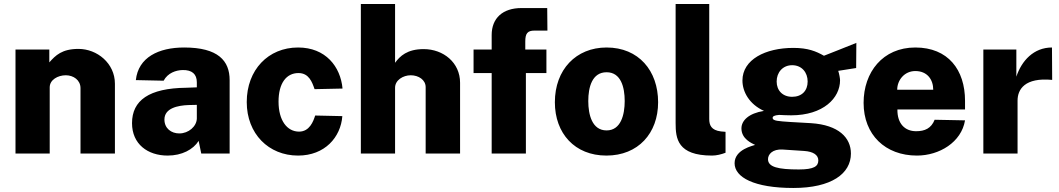

<svg xmlns="http://www.w3.org/2000/svg" viewBox="-20 -763 5262 954"><path d="M57 0H227V-329C227 -367 268 -389 307 -389C345 -389 380 -365 380 -325V0H551V-347C551 -449 462 -520 370 -520C288 -520 256 -488 225 -453V-517H57Z M813 10C884 10 940 -20 967 -63L980 0H1121V-365C1121 -461 1064 -527 895 -527C768 -527 667 -478 655 -365L793 -362C814 -401 854 -414 887 -415C934 -416 958 -395 958 -354V-329L906 -327C720 -325 636 -264 636 -151C636 -47 714 10 813 10ZM871 -100C831 -100 797 -125 797 -169C797 -226 864 -239 916 -241L958 -242V-174C957 -135 917 -100 871 -100Z M1461 -527C1313 -527 1206 -416 1206 -256C1206 -98 1315 10 1461 10C1594 10 1673 -81 1681 -186L1546 -189C1537 -160 1518 -109 1466 -109C1406 -109 1364 -165 1364 -258C1364 -350 1403 -400 1463 -400C1515 -400 1531 -355 1543 -320L1682 -323C1672 -432 1598 -527 1461 -527Z M1773 0H1943V-327C1943 -365 1983 -389 2021 -389C2060 -389 2095 -366 2095 -330V0H2266V-352C2266 -452 2183 -519 2085 -519C2003 -519 1967 -484 1943 -451V-743H1773Z M2695 -517H2590V-557C2590 -597 2601 -611 2636 -611H2700L2699 -723H2571C2478 -723 2423 -673 2423 -589V-517H2333V-400H2423V0H2593V-400H2695Z M2993 10C3151 10 3250 -101 3250 -255C3250 -412 3153 -527 2994 -527C2842 -527 2737 -417 2737 -255C2737 -100 2836 10 2993 10ZM2994 -115C2922 -115 2903 -193 2903 -261C2903 -330 2922 -404 2994 -404C3065 -404 3084 -330 3084 -261C3084 -193 3065 -115 2994 -115Z M3518 10C3540 10 3564 4 3585 -4V-108L3562 -110C3514 -116 3504 -141 3504 -172V-743H3337V-151C3337 -75 3346 10 3518 10Z M3922 171C4111 171 4208 100 4208 0C4208 -79 4147 -142 4010 -151C3966 -154 3925 -156 3905 -157C3849 -161 3819 -162 3819 -177C3819 -185 3827 -190 3851 -192C3866 -191 3897 -190 3911 -190C4071 -190 4154 -276 4154 -364C4154 -373 4150 -396 4145 -411L4234 -425L4235 -550C4184 -529 4109 -500 4074 -486C4035 -508 3995 -525 3922 -525C3783 -525 3669 -467 3669 -363C3669 -307 3703 -245 3776 -212C3700 -200 3664 -164 3664 -125C3664 -72 3716 -51 3732 -43C3723 -39 3630 -21 3630 48C3630 118 3727 171 3922 171ZM3916 -282C3869 -282 3839 -313 3839 -358C3839 -403 3869 -439 3916 -439C3964 -439 3993 -403 3993 -358C3993 -312 3964 -282 3916 -282ZM3949 79C3846 79 3796 67 3796 28C3796 4 3818 -23 3869 -20L3975 -13C4021 -10 4046 7 4046 34C4046 63 4025 79 3949 79Z M4439 -219H4775V-262C4775 -416 4691 -527 4528 -527C4366 -527 4271 -404 4271 -252C4271 -93 4379 10 4536 10C4647 10 4757 -56 4775 -165L4624 -168C4607 -125 4575 -111 4532 -111C4476 -111 4438 -149 4439 -219ZM4438 -317C4438 -365 4474 -410 4528 -410C4587 -410 4617 -368 4617 -317Z M4866 0H5036V-263C5036 -319 5072 -379 5208 -366L5207 -527C5116 -527 5056 -461 5030 -382V-517H4866Z"/></svg>

Font: United Sans ExtraBold
Style: Regular
Weight: 800
Designer: Pablo Impallari, Rodrigo Fuenzalida (Modified by Dan O. Williams)
Version: Version 1.000;PS 001.000;hotconv 1.0.88;makeotf.lib2.5.64775